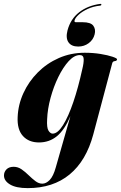

<svg xmlns="http://www.w3.org/2000/svg" viewBox="-84 -725 623 990"><path d="M397 -32Q360.5 104 275 174.5Q189.5 245 59 245Q-1 245 -32.2 226.2Q-63.5 207.5 -63.5 180Q-63.5 161.5 -50.5 148.2Q-37.5 135 -13.5 135Q8.5 135 27.5 148.2Q46.5 161.5 64 178.8Q81.5 196 98.8 209Q116 222 134 222Q154 222 172.5 202.8Q191 183.5 203.5 138.5L279 -126Q248.5 -54.5 209.2 -22.5Q170 9.5 117 9.5Q64.5 9.5 34.2 -23.8Q4 -57 7 -121Q9.5 -185.5 36.8 -245Q64 -304.5 110.8 -351.5Q157.5 -398.5 219.5 -425.8Q281.5 -453 353 -453Q396 -453 434.2 -446.8Q472.5 -440.5 496 -432.5Q519.5 -424.5 519.5 -419.5Q519.5 -411 508.2 -410Q497 -409 494.5 -398.5ZM159 -110Q156.5 -66 166.2 -51Q176 -36 187.5 -36Q213.5 -36 241 -79.8Q268.5 -123.5 294 -198.5Q319.5 -273.5 340 -367Q348.5 -401 347.5 -421Q346.5 -441 327.5 -441Q299 -441 270.2 -409.8Q241.5 -378.5 217 -328.5Q192.5 -278.5 176.8 -220.8Q161 -163 159 -110ZM341.5 -610.5Q384 -610.5 397.2 -592.2Q410.5 -574 404 -548Q397 -520 373.5 -502.5Q350 -485 319.5 -485Q284 -485 269 -507Q254 -529 264 -568Q279.5 -627 324.2 -661.8Q369 -696.5 433 -705Q439 -706 438.5 -701.5Q438.5 -697 433 -696Q397.5 -692.5 368.8 -679.2Q340 -666 322 -649.5Q304 -633 300.5 -620Q298 -610.5 307 -610.5Z"/></svg>

Font: Fraunces 144pt S000
Style: Bold Italic
Weight: 700
Italic angle: -16°
Version: Version 1.000; ttfautohint (v1.8.3)